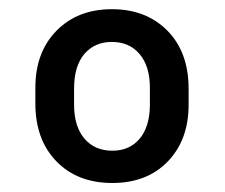

<svg xmlns="http://www.w3.org/2000/svg" viewBox="-20 -741 497 424"><path d="M58.1 -547.4Q58.1 -625.5 104.7 -673.1Q151.4 -720.7 227.1 -720.7Q302.7 -720.7 349.6 -673.3Q396.5 -626 396.5 -544.9V-509.8Q396.5 -432.1 350.6 -384.5Q304.7 -336.9 228 -336.9Q150.9 -336.9 104.5 -384.8Q58.1 -432.6 58.1 -512.2ZM143.6 -509.8Q143.6 -461.9 166.3 -435.1Q189 -408.2 228 -408.2Q266.1 -408.2 288.3 -434.6Q310.5 -460.9 311 -508.3V-547.4Q311 -594.7 288.3 -621.6Q265.6 -648.4 227.1 -648.4Q189 -648.4 166.3 -621.8Q143.6 -595.2 143.6 -545.4Z"/></svg>

Font: RobotoDraft Medium
Style: Regular
Weight: 500
Version: Version 2.001152; 2014